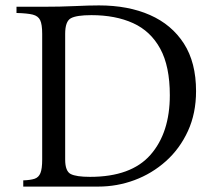

<svg xmlns="http://www.w3.org/2000/svg" viewBox="-20 -690 805 710"><path d="M66 0V-23Q93 -24 108 -29Q123 -34 129.5 -50Q136 -66 136 -100V-565Q136 -600 128.5 -615.5Q121 -631 101 -636Q81 -641 41 -642V-665H136Q204 -665 256.5 -667.5Q309 -670 346 -670Q454 -670 534.5 -634.5Q615 -599 660 -529Q705 -459 705 -353Q705 -271 675 -205.5Q645 -140 593.5 -94Q542 -48 477.5 -24Q413 0 343 0ZM313 -36Q465 -36 536.5 -117.5Q608 -199 608 -338Q608 -445 572.5 -510Q537 -575 472 -604.5Q407 -634 318 -634Q263 -634 242 -622.5Q221 -611 221 -565V-100Q221 -57 241.5 -46.5Q262 -36 313 -36Z"/></svg>

Font: Bona Nova
Style: Regular
Weight: 400
Designer: Mateusz Machalski
Foundry: Capitalics
Version: Version 4.001; ttfautohint (v1.8.3)